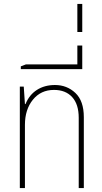

<svg xmlns="http://www.w3.org/2000/svg" viewBox="-20 -958 519 978"><path d="M81 0V-517H101L107 -428H110Q129 -475 168 -500Q207 -525 260 -525Q321 -525 364 -484.5Q407 -444 407 -361V0H381V-358Q381 -427 347.5 -463.5Q314 -500 255 -500Q188 -500 147.5 -450Q107 -400 107 -322V0Z M86 -606V-620L112 -630H374V-726H399V-606Z M374 -795V-938H399V-795Z"/></svg>

Font: Noto Sans Thai UI Cond Thin
Style: Regular
Weight: 100
Width: 3
Designer: Monotype Design Team
Foundry: Monotype Imaging Inc.
Version: Version 2.000